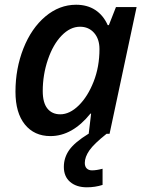

<svg xmlns="http://www.w3.org/2000/svg" viewBox="-20 -570 619 818"><path d="M194.8 9.8Q126 9.8 85.9 -39.8Q45.9 -89.4 45.9 -179.2Q45.9 -277.8 79.8 -363.8Q113.8 -449.7 173.3 -499.8Q232.9 -549.8 304.2 -549.8Q351.6 -549.8 385.7 -527.6Q419.9 -505.4 439 -462.9H443.8L474.1 -540H562L446.8 0H357.9L368.2 -85.9H365.2Q288.1 9.8 194.8 9.8ZM236.8 -83Q276.9 -83 315.4 -120.8Q354 -158.7 378.9 -222.2Q403.8 -285.6 403.8 -360.8Q403.8 -403.8 380.9 -429.9Q357.9 -456.1 320.8 -456.1Q279.3 -456.1 242.7 -418.5Q206.1 -380.9 184.1 -316.2Q162.1 -251.5 162.1 -182.1Q162.1 -132.3 181.9 -107.7Q201.7 -83 236.8 -83ZM434.1 0Q379.9 43 360.6 71Q341.3 99.1 341.3 124Q341.3 139.6 349.6 147.7Q357.9 155.8 372.1 155.8Q390.6 155.8 417 148.9V217.8Q385.3 228 350.1 228Q305.7 228 278.8 205.1Q252 182.1 252 141.1Q252 101.6 275.1 68.8Q298.3 36.1 356.9 0Z"/></svg>

Font: Open Sans Semibold
Style: Italic
Weight: 600
Italic angle: -12°
Foundry: Ascender Corporation
Version: Version 1.10